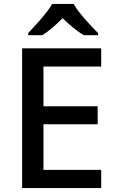

<svg xmlns="http://www.w3.org/2000/svg" viewBox="-20 -961 595 981"><path d="M356 -941H247C221 -896 161 -831 124 -792V-781H196C231 -803 265 -833 300 -868C336 -833 373 -802 408 -781H481V-792C443 -830 381 -896 356 -941ZM497 0V-93H202V-326H479V-418H202V-621H497V-714H93V0Z"/></svg>

Font: Noto Sans Canadian Aboriginal Medium
Style: Regular
Weight: 500
Designer: Monotype Design Team, Typotheque's Kevin King
Foundry: Monotype Imaging Inc.
Version: Version 2.004